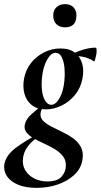

<svg xmlns="http://www.w3.org/2000/svg" viewBox="-67 -626 487 927"><path d="M110 281Q56 281 19.5 265.5Q-17 250 -34 224Q-51 198 -46 167Q-38 123 9.5 87.5Q57 52 123 18L130 26Q112 37 93.5 53Q75 69 61.5 89.5Q48 110 44 138Q40 171 55 196Q70 221 98 235.5Q126 250 161 250Q211 250 231 226Q251 202 251 175Q252 147 236.5 127.5Q221 108 196.5 93.5Q172 79 145.5 67Q119 55 96 42Q73 29 60.5 13Q48 -3 53 -25Q58 -50 83.5 -73.5Q109 -97 145 -123L152 -116Q143 -112 136.5 -101.5Q130 -91 129 -80Q126 -58 141 -43Q156 -28 181 -15Q206 -2 234.5 11.5Q263 25 287 42.5Q311 60 324 85Q337 110 331 146Q324 188 292 218Q260 248 212.5 264.5Q165 281 110 281ZM154 -98Q112 -98 86 -119Q60 -140 51 -173.5Q42 -207 49 -246Q57 -289 82.5 -321.5Q108 -354 145.5 -373Q183 -392 225 -392Q269 -392 295 -371.5Q321 -351 330 -318Q339 -285 331 -246Q322 -200 294.5 -167Q267 -134 230 -116Q193 -98 154 -98ZM180 -120Q202 -120 220.5 -152Q239 -184 244 -237Q247 -265 244.5 -296Q242 -327 231.5 -349Q221 -371 201 -371Q179 -371 160 -337Q141 -303 136 -253Q132 -214 136.5 -184Q141 -154 153 -137Q165 -120 180 -120ZM263 -346 262 -353Q292 -373 329 -384.5Q366 -396 394 -396Q399 -396 399.5 -385Q400 -374 397.5 -360.5Q395 -347 392 -337.5Q389 -328 386 -330Q362 -347 327 -353Q292 -359 263 -346ZM247 -494Q221 -494 205.5 -509Q190 -524 190 -552Q190 -576 205.5 -591Q221 -606 247 -606Q273 -606 287.5 -591Q302 -576 302 -552Q302 -494 247 -494Z"/></svg>

Font: Cormorant Light
Style: Italic
Weight: 300
Italic angle: -10°
Designer: Christian Thalmann (Catharsis Fonts)
Foundry: Catharsis Fonts
Version: Version 4.000